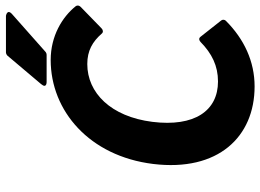

<svg xmlns="http://www.w3.org/2000/svg" viewBox="-138 -734 896 661"><g transform="rotate(-90 310.5 -404.0)"><path d="M76 -325C49 -102 169 24 343 24C429 24 506 -12 569 -75C573 -79 574 -86 570 -91L514 -162C508 -170 500 -166 496 -162C456 -123 414 -102 360 -102C259 -102 203 -183 221 -328C239 -471 321 -552 420 -552C466 -552 497 -534 525 -502C530 -496 538 -498 543 -503L617 -575C622 -580 623 -587 619 -592C582 -638 517 -678 434 -678C259 -678 103 -545 76 -325ZM592 -811C611 -828 586 -832 586 -832H460C457 -832 452 -830 449 -827L351 -711C334 -691 359 -692 359 -692H452C455 -692 458 -693 461 -695Z"/></g></svg>

Font: Falling Sky
Style: BdObl
Weight: 700
Designer: Paul D. Hunt
Foundry: Adobe Systems Incorporated
Version: Version 1.02